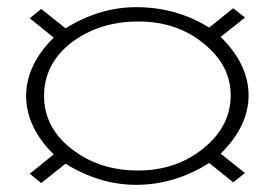

<svg xmlns="http://www.w3.org/2000/svg" viewBox="-20 -605 765 536"><path d="M674 -339C674 -396 648 -451 596 -502L664 -556L631 -582L564 -528C503 -566 435 -585 360 -585C292 -585 226 -565 163 -526L95 -580L63 -554L130 -500C78 -449 53 -394 53 -337C53 -280 78 -225 130 -174L63 -120L95 -94L163 -148C226 -109 292 -89 360 -89C431 -89 499 -109 564 -150L631 -96L664 -122L596 -176C648 -227 674 -282 674 -339ZM624 -339C624 -282 599 -232 548 -191C498 -150 437 -129 365 -129C293 -129 231 -149 179 -190C128 -230 103 -279 103 -337C103 -396 128 -446 179 -486C231 -525 293 -545 366 -545C437 -545 498 -525 548 -484C599 -443 624 -395 624 -339Z"/></svg>

Font: Gamestation Extended
Style: Regular
Weight: 400
Width: 7
Designer: Jonas Hecksher
Foundry: Jonas Hecksher, Playtypeª, e-types AS
Version: Version 1.003